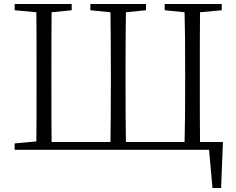

<svg xmlns="http://www.w3.org/2000/svg" viewBox="-20 -746 1177 956"><path d="M1081 190 1090 -39H1018L1017 -40V-39H976C975 -104 975 -207 975 -348V-387C975 -521 975 -620 976 -685L1084 -695V-726H800V-695L899 -685C901 -621 902 -521 902 -386V-348C902 -207 901 -104 899 -39H607C606 -105 605 -208 605 -348V-387C605 -522 606 -621 607 -685L707 -695V-726H430V-695L530 -685C531 -620 532 -521 532 -386V-348C532 -207 531 -104 530 -39H237C236 -104 236 -202 236 -335V-391C236 -522 236 -620 237 -685L337 -695V-726H53V-695L161 -685C162 -621 162 -523 162 -391V-335C162 -205 162 -107 161 -42L53 -32V0H1021L1038 190Z"/></svg>

Font: AllPunType Light
Style: Regular
Weight: 300
Version: 1.0